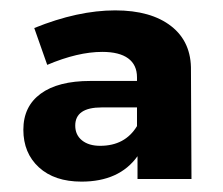

<svg xmlns="http://www.w3.org/2000/svg" viewBox="-20 -803 430 370"><path d="M245 -458V-502Q210 -453 137 -453Q85 -453 55 -480.5Q25 -508 25 -553Q25 -598 58.5 -622.5Q92 -647 154 -647H244V-654Q244 -678 227 -690.5Q210 -703 177 -703Q130 -703 71 -678L46 -749Q130 -783 202 -783Q271 -783 310 -752.5Q349 -722 348 -667L349 -458ZM244 -560V-596H176Q125 -596 125 -561Q125 -543 138 -532.5Q151 -522 173 -522Q221 -522 244 -560Z"/></svg>

Font: Gontserrat SemiBold
Style: Regular
Weight: 600
Designer: Julieta Ulanovsky
Foundry: Julieta Ulanovsky
Version: Version 6.001